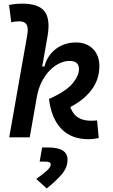

<svg xmlns="http://www.w3.org/2000/svg" viewBox="-20 -763 626 1066"><path d="M470.7 9.8Q376 9.8 320.6 -47.9Q265.1 -105.5 252 -213.4Q347.2 -256.3 382.8 -299.6Q418.5 -342.8 418.5 -379.4Q418.5 -424.8 365.7 -424.8Q339.4 -424.8 310.8 -411.6Q282.2 -398.4 256.6 -372.6Q231 -346.7 211.7 -308.8Q192.4 -271 184.1 -221.7L206.1 -393.6H226.6Q236.8 -434.1 261.7 -464.1Q286.6 -494.1 322.5 -510.7Q358.4 -527.3 400.9 -527.3Q460.4 -527.3 496.1 -491.5Q531.7 -455.6 531.7 -396Q531.7 -319.3 485.4 -260.3Q439 -201.2 354.5 -160.6L354 -239.7Q364.7 -158.2 395.5 -125.5Q426.3 -92.8 485.4 -92.8Q497.6 -92.8 504.4 -93.3Q511.2 -93.8 519 -94.7L528.3 3.4Q515.6 5.9 502.2 7.8Q488.8 9.8 470.7 9.8ZM31.2 -0.5 131.3 -568.4Q138.2 -608.4 127.7 -626.5Q117.2 -644.5 87.9 -644.5Q76.7 -644.5 65.2 -643.3Q53.7 -642.1 42.5 -639.2L30.3 -734.9Q48.8 -739.3 67.4 -741Q85.9 -742.7 104.5 -742.7Q194.3 -742.7 227.3 -700Q260.3 -657.2 244.1 -562.5L145 -0.5ZM239.3 283.2 181.2 230.5Q220.2 203.1 241 183.8Q261.7 164.6 261.7 149.9Q261.7 134.3 231.9 134.3H200.2L213.9 55.7H247.6Q355 55.7 355 123.5Q355 168.5 320.3 207.8Q285.6 247.1 239.3 283.2Z"/></svg>

Font: Cascadia Mono Medium
Style: Italic
Weight: 500
Italic angle: -10°
Monospace: yes
Designer: Aaron Bell
Foundry: Saja Typeworks
Version: Version 2407.024